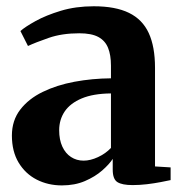

<svg xmlns="http://www.w3.org/2000/svg" viewBox="-20 -566 566 597"><path d="M172.5 10.5Q129.5 10.5 94.2 -7.5Q59 -25.5 38 -60.2Q17 -95 17 -144.5Q17 -191.5 43 -225.2Q69 -259 112.8 -280.2Q156.5 -301.5 211.5 -311.8Q266.5 -322 325 -322.5V-362Q325 -395 316 -417.2Q307 -439.5 285.8 -451Q264.5 -462.5 226.5 -462.5Q172.5 -462.5 131.5 -448.2Q90.5 -434 67 -423L43.5 -469.5Q58 -482.5 90.5 -500.5Q123 -518.5 169.2 -532.5Q215.5 -546.5 271.5 -546.5Q339 -546.5 381 -526Q423 -505.5 442.5 -463.2Q462 -421 462 -355V-48.5L510.5 -45.5V-6Q499.5 -3.5 479.8 0.2Q460 4 437 6.8Q414 9.5 392.5 9.5Q359.5 9.5 345 0.2Q330.5 -9 330.5 -38.5V-72Q320 -55.5 297.8 -36Q275.5 -16.5 244 -3Q212.5 10.5 172.5 10.5ZM240 -66.5Q261 -66.5 284.8 -77.5Q308.5 -88.5 325 -106V-275.5Q270 -275 234.2 -260Q198.5 -245 181.2 -219.5Q164 -194 164 -161Q164 -131.5 173.8 -110.2Q183.5 -89 200.8 -77.8Q218 -66.5 240 -66.5Z"/></svg>

Font: Merriweather 72pt
Style: Bold
Weight: 700
Version: Version 2.100